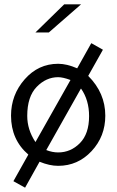

<svg xmlns="http://www.w3.org/2000/svg" viewBox="-20 -756 540 888"><path d="M144 -606 277 -736H355L206 -606ZM31 -221Q31 -317 94 -389Q157 -461 249 -461Q289 -461 337 -440L402 -556H403L456 -526L388 -405Q467 -326 467 -221Q467 -125 403.5 -57Q340 11 249 11Q209 11 163 -8L96 112L42 82L111 -41Q31 -110 31 -221ZM106 -220Q106 -156 144 -99L306 -386Q271 -399 249 -399Q193 -399 149.5 -354Q106 -309 106 -220ZM194 -62Q222 -51 249 -51Q307 -51 349.5 -94Q392 -137 392 -219Q392 -293 355 -346H354Z"/></svg>

Font: CMU Sans Serif
Style: Medium
Weight: 500
Version: Version 0.7.0